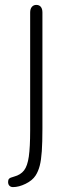

<svg xmlns="http://www.w3.org/2000/svg" viewBox="-20 -625 284 783"><path d="M153 -574Q153 -589 146.5 -597Q140 -605 128 -605Q117 -605 110 -597Q103 -589 103 -574V-93Q103 -25 97.5 13.5Q92 52 78 70Q64 88 38 95Q28 98 24 99.5Q20 101 17 104Q13 108 13 117Q13 127 18.5 132.5Q24 138 33 138Q57 138 84.5 124.5Q112 111 125 91Q136 74 142 51Q148 28 150.5 -8.5Q153 -45 153 -100Z"/></svg>

Font: Beiruti Light
Style: Regular
Weight: 300
Designer: Arlette Boutros
Foundry: Boutros
Version: Version 1.41